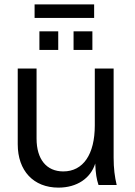

<svg xmlns="http://www.w3.org/2000/svg" viewBox="-20 -845 617 877"><path d="M247 12C332 12 394 -31 415 -98C417 -51 421 -27 430 0H513C504 -37 499 -76 499 -125V-532H413V-272C413 -140 360 -62 269 -62C192 -62 147 -118 147 -212V-532H61V-186C61 -65 133 12 247 12ZM316 -617H402V-702H316ZM160 -617H246V-702H160ZM138 -763H410V-825H138Z"/></svg>

Font: Ronzino
Style: Regular
Weight: 400
Designer: Nunzio Mazzaferro
Foundry: Collletttivo
Version: Version 1.000;Glyphs 3.3 (3337)